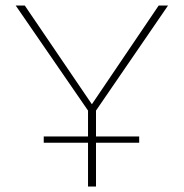

<svg xmlns="http://www.w3.org/2000/svg" viewBox="-20 -678 668 698"><path d="M329 -276V-182H486V-159H329V0H300V-159H139V-182H300V-276L37 -658H70L314 -299L557 -658H591Z"/></svg>

Font: EauTestInfant Extralight
Style: Regular
Weight: 250
Designer: Christian Thalmann (Catharsis Fonts)
Version: Version 0.001;PS 000.001;hotconv 1.0.88;makeotf.lib2.5.64775